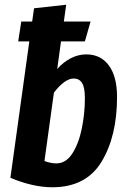

<svg xmlns="http://www.w3.org/2000/svg" viewBox="-20 -776 538 812"><path d="M475 -366Q475 -200 409.5 -92Q344 16 201 16Q120 16 24 -24L104 -601H57L70 -685H116L124 -741L260 -756L250 -685H363L339 -601H238L222 -484Q247 -513 279 -529.5Q311 -546 345 -546Q406 -546 440.5 -499Q475 -452 475 -366ZM339 -360Q339 -406 327 -425Q315 -444 292 -444Q272 -444 250 -427.5Q228 -411 208 -384L168 -95Q195 -85 218 -85Q259 -85 286 -127Q313 -169 326 -232.5Q339 -296 339 -360Z"/></svg>

Font: Fira Sans Extra Condensed SemiBold
Style: Italic
Weight: 600
Width: 3
Italic angle: -8°
Designer: Carrois Corporate & Edenspiekermann AG
Foundry: Carrois Corporate GbR & Edenspiekermann AG
Version: Version 4.203